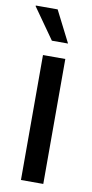

<svg xmlns="http://www.w3.org/2000/svg" viewBox="-95 -759 383 796"><g transform="rotate(10 96.0 -361.5)"><path d="M54 0V-526H148V0ZM148 -591H80L-11 -720V-723H81Z"/></g></svg>

Font: Archivo Condensed Medium
Style: Regular
Weight: 500
Width: 3
Designer: Hector Gatti
Foundry: Omnibus-Type
Version: Version 2.001